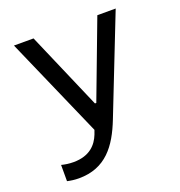

<svg xmlns="http://www.w3.org/2000/svg" viewBox="-130 -624 880 939"><g transform="rotate(-20 310.0 -154.5)"><path d="M45 -513.5 274 8.5 266 30.5C248 76 210.5 122 124.5 122C101.5 122 81.5 119 62 114V198.5C80 202.5 99 205.5 122.5 205.5C262 205.5 328.5 113.5 376 -8L574.5 -513.5H479L327.5 -112H320.5L147 -513.5Z"/></g></svg>

Font: Monaspace Neon
Style: Regular
Weight: 400
Designer: Riley Cran & the Lettermatic Team
Foundry: Lettermatic
Version: Version 1.200 (Monaspace Neon)